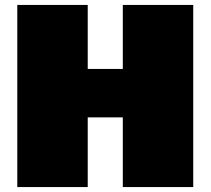

<svg xmlns="http://www.w3.org/2000/svg" viewBox="-20 -757 852 777"><path d="M50 0V-737H335V-478H477V-737H762V0H477V-282H335V0Z"/></svg>

Font: Tomorrow ExtraBold
Style: Regular
Weight: 800
Designer: Tony de Marco, Monica Rizzolli
Foundry: Just in Type
Version: Version 2.002